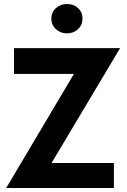

<svg xmlns="http://www.w3.org/2000/svg" viewBox="-20 -941 636 961"><path d="M50 -571H350L11 0H550V-125H238L581 -700H50ZM237 -848Q237 -816 260 -795Q283 -774 315 -774Q348 -774 370.5 -795Q393 -816 393 -848Q393 -880 370.5 -900.5Q348 -921 315 -921Q283 -921 260 -900.5Q237 -880 237 -848Z"/></svg>

Font: Jost SemiBold
Style: Regular
Weight: 600
Version: Version 3.710